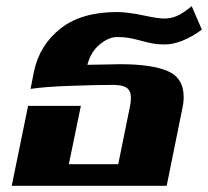

<svg xmlns="http://www.w3.org/2000/svg" viewBox="-20 -602 674 622"><path d="M71 -259H242L203 -70H363L400 -252Q404 -269 404 -286Q404 -308 390.5 -317.5Q377 -327 345 -327Q296 -327 210 -324Q124 -321 79 -314L90 -370Q108 -456 176 -509.5Q244 -563 359 -563Q394 -563 450 -551Q491 -542 513 -542Q533 -542 552.5 -550Q572 -558 601 -582L634 -506Q568 -458 513 -458Q492 -458 475.5 -461Q459 -464 437 -470Q415 -476 398.5 -479Q382 -482 359 -482Q332 -482 303 -458Q274 -434 263 -392L371 -394Q470 -394 522.5 -372Q575 -350 575 -288Q575 -269 571 -252L520 0H18Z"/></svg>

Font: Taviraj
Style: Bold Italic
Weight: 700
Italic angle: -12°
Designer: Katatrad Team
Foundry: CadsonDemak
Version: Version 1.001